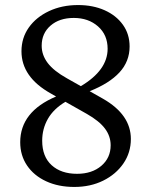

<svg xmlns="http://www.w3.org/2000/svg" viewBox="-20 -730 598 760"><path d="M274 10Q211 10 162.5 -12.5Q114 -35 87 -75Q60 -115 60 -167Q60 -288 202 -348L181 -360Q65 -425 65 -527Q65 -580 94 -621Q123 -662 174 -686Q225 -710 289 -710Q348 -710 394 -689.5Q440 -669 466.5 -632Q493 -595 493 -546Q493 -487 453 -443.5Q413 -400 335 -369L388 -339Q498 -276 498 -180Q498 -126 468.5 -83Q439 -40 388.5 -15Q338 10 274 10ZM245 -420 300 -389Q406 -452 406 -537Q406 -592 368 -625.5Q330 -659 272 -659Q215 -659 180 -628.5Q145 -598 145 -549Q145 -512 169 -480.5Q193 -449 245 -420ZM147 -173Q147 -110 184.5 -76Q222 -42 285 -42Q344 -42 381 -73.5Q418 -105 418 -155Q418 -191 395.5 -221Q373 -251 324 -279L239 -327Q192 -299 169.5 -259.5Q147 -220 147 -173Z"/></svg>

Font: Hedvig Letters Serif 14pt
Style: Regular
Weight: 400
Designer: Alexander Örn & Tor Weibull
Foundry: Kanon Foundry
Version: Version 1.000; ttfautohint (v1.8.4.7-5d5b)